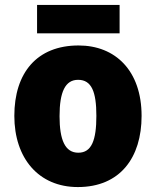

<svg xmlns="http://www.w3.org/2000/svg" viewBox="-20 -747 633 777"><path d="M464 -727H130V-612H464ZM553 -278C553 -461 447 -563 298 -563C129 -563 38 -452 38 -278C38 -107 136 10 295 10C466 10 553 -109 553 -278ZM221 -277C221 -375 244 -424 296 -424C351 -424 370 -375 370 -278C370 -180 351 -129 297 -129C243 -129 221 -181 221 -277Z"/></svg>

Font: Noto Sans Thai SemCond Blk
Style: Regular
Weight: 900
Width: 4
Designer: Monotype Design Team
Foundry: Monotype Imaging Inc.
Version: Version 2.002